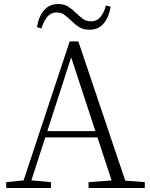

<svg xmlns="http://www.w3.org/2000/svg" viewBox="-20 -936 747 956"><path d="M164 -801Q172 -853 199 -884.5Q226 -916 269 -916Q299 -916 319.5 -903Q340 -890 357 -873Q375 -856 391.5 -843Q408 -830 433 -830Q462 -830 479.5 -850.5Q497 -871 508 -909L531 -902Q522 -850 496 -819Q470 -788 426 -788Q395 -788 375 -800.5Q355 -813 339 -829Q321 -846 304 -860Q287 -874 261 -874Q234 -874 216 -853Q198 -832 186 -794ZM11 0V-29L109 -39H126L234 -29V0ZM85 0 327 -730H370L616 0H548L324 -682H344L340 -668L124 0ZM192 -252 194 -283H493L495 -252ZM421 0V-29L554 -39H574L701 -29V0Z"/></svg>

Font: Noto Serif JP ExtraLight ExtraLight
Style: Regular
Weight: 250
Version: Version 2.003-H1;hotconv 1.1.1;makeotfexe 2.6.0